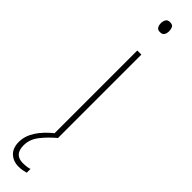

<svg xmlns="http://www.w3.org/2000/svg" viewBox="-332 -683 861 861"><g transform="rotate(45 98.0 -252.5)"><path d="M99 -722Q116 -722 120.5 -712Q125 -702 125 -690Q125 -677 119.5 -667.5Q114 -658 98 -658Q84 -658 78.5 -667.5Q73 -677 73 -690Q73 -702 78.5 -712Q84 -722 99 -722ZM111 -528V0H85V-528ZM25 133Q25 192 79 192Q91 192 103 190.5Q115 189 122 186V210Q115 212 103 214.5Q91 217 77 217Q43 217 21 196.5Q-1 176 -1 137Q-1 63 93 -10L112 0Q76 30 50.5 62.5Q25 95 25 133Z"/></g></svg>

Font: Noto Sans Bengali SemiCondensed Thin
Style: Regular
Weight: 100
Width: 4
Designer: Joana Ranito - Universal Thirst; Jelle Bosma - Monotype Design Team
Foundry: Universal Thirst ehf.
Version: Version 3.000; ttfautohint (v1.8.4.7-5d5b)